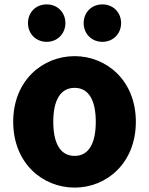

<svg xmlns="http://www.w3.org/2000/svg" viewBox="-20 -798 677 872"><path d="M319 54C463 54 597 -56 597 -245C597 -433 463 -543 319 -543C174 -543 40 -433 40 -245C40 -56 174 54 319 54ZM107 -693C107 -646 142 -608 192 -608C242 -608 277 -646 277 -693C277 -741 242 -778 192 -778C142 -778 107 -741 107 -693ZM222 -245C222 -339 252 -399 319 -399C385 -399 415 -339 415 -245C415 -150 385 -90 319 -90C252 -90 222 -150 222 -245ZM360 -693C360 -646 395 -608 445 -608C495 -608 530 -646 530 -693C530 -741 495 -778 445 -778C395 -778 360 -741 360 -693Z"/></svg>

Font: コーポレート・ロゴ（ラウンド）ver3 Bold
Style: Regular
Weight: 700
Designer: [KANA_main] LOGOTYPE.JP [Source Han Sans] Ryoko NISHIZUKA 西塚涼子 (kana, bopomofo & ideographs); Paul D. Hunt (Latin, Greek
Version: Version 12.001;FEAKit 1.0